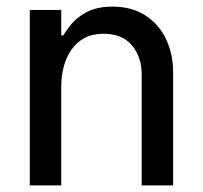

<svg xmlns="http://www.w3.org/2000/svg" viewBox="-20 -560 613 580"><path d="M165 0H70V-530H165V-453H171Q178 -465 194.5 -486Q211 -507 242 -523.5Q273 -540 320 -540Q378 -540 419 -513.5Q460 -487 481.5 -442Q503 -397 503 -341V0H408V-335Q408 -388 378.5 -423Q349 -458 293 -458Q259 -458 235 -445Q211 -432 195.5 -409.5Q180 -387 172.5 -358.5Q165 -330 165 -299Z"/></svg>

Font: Be Vietnam Pro Variable Thin
Style: Regular
Weight: 100
Designer: Lam Bao, Tony Le, Vietanh Nguyen
Foundry: Yellow Type Foundry
Version: Version 1.002